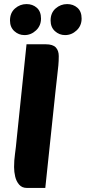

<svg xmlns="http://www.w3.org/2000/svg" viewBox="-20 -913 420 941"><path d="M111 8Q88 8 74 -8Q60 -24 54.5 -47.3Q49 -70.7 49 -94Q49 -127 53.5 -158.5Q58 -190 62 -234.1L110 -696H204.1Q239 -696 253.5 -680.5Q268 -665 268 -638Q268 -614 266 -592.5Q264 -571 260.5 -542Q257 -513 252 -466L202 8ZM299 -741Q270.4 -741 249.2 -760.4Q228 -779.8 228 -812.4Q228 -850 252.5 -871.5Q277.1 -893 309 -893Q339 -893 359.5 -874.9Q380 -856.8 380 -821.9Q380 -787 355.5 -764Q331 -741 299 -741ZM100 -741Q71.4 -741 50.2 -760.4Q29 -779.8 29 -812.4Q29 -850 53.5 -871.5Q78.1 -893 110 -893Q140 -893 160.5 -874.9Q181 -856.8 181 -821.9Q181 -787 156.5 -764Q132 -741 100 -741Z"/></svg>

Font: Alkatra
Style: Regular
Weight: 400
Designer: Suman Bhandary
Version: Version 1.100;gftools[0.9.22]